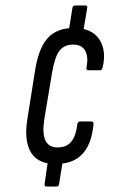

<svg xmlns="http://www.w3.org/2000/svg" viewBox="-20 -644 452 702"><path d="M150 38Q142 38 143 29L154 -47Q106 -56 87.5 -97.5Q69 -139 80 -208L108 -385Q120 -462 149.5 -499Q179 -536 233 -541L245 -616Q247 -624 255 -624H291Q301 -624 299 -616L286 -538Q331 -527 349.5 -489Q368 -451 355 -396Q352 -387 346 -387H304Q295 -387 296 -396Q304 -436 291.5 -458.5Q279 -481 247 -481Q215 -481 197.5 -458.5Q180 -436 170 -376L142 -208Q126 -105 190 -105Q224 -105 241 -126.5Q258 -148 263 -191Q265 -200 272 -200H314Q323 -200 322 -191Q310 -58 208 -46L196 29Q195 38 187 38Z"/></svg>

Font: Sofia Sans Extra Condensed
Style: Italic
Weight: 400
Italic angle: -9°
Designer: Botio Nikoltchev, Ani Petrova
Foundry: lettersoup
Version: Version 4.101; ttfautohint (v1.8.4.7-5d5b)